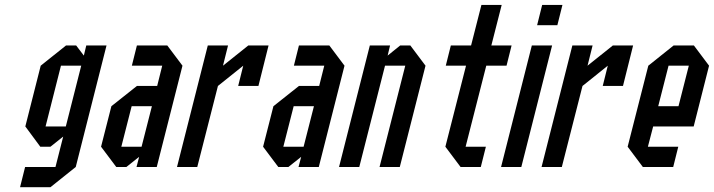

<svg xmlns="http://www.w3.org/2000/svg" viewBox="-20 -687 2938 790"><path d="M418.3 -500 291.7 0 187.5 83.3H62.5L83.3 0H208.3L240 -125L187.5 -83.3H145.8L84.2 -166.7L147.5 -416.7L251.7 -500H293.3L325 -458.3L335 -500ZM314.2 -416.7H230.8L167.5 -166.7H250.8Z M479.2 -83.3H562.5L605 -250H521.7ZM458.3 0 395.8 -83.3 438.3 -250 543.3 -333.3H626.7L647.5 -416.7H522.5L543.3 -500H668.3L730.8 -416.7L625 0H541.7L552.5 -41.7L500 0Z M980.8 -416.7 876.7 -333.3 791.7 0H708.3L835 -500H918.3L897.5 -416.7L1001.7 -500H1085L1043.3 -333.3H960Z M1145.8 -83.3H1229.2L1271.7 -250H1188.3ZM1125 0 1062.5 -83.3 1105 -250 1210 -333.3H1293.3L1314.2 -416.7H1189.2L1210 -500H1335L1397.5 -416.7L1291.7 0H1208.3L1219.2 -41.7L1166.7 0Z M1458.3 0H1375L1501.7 -500H1585L1575 -458.3L1626.7 -500H1668.3L1730.8 -416.7L1625 0H1541.7L1647.5 -416.7H1564.2Z M1895.8 -83.3H1979.2L1958.3 0H1875L1812.5 -83.3L1897.5 -416.7H1814.2L1835 -500H1918.3L1960.8 -666.7H2044.2L2001.7 -500H2085L2064.2 -416.7H1980.8Z M2125 0H2041.7L2168.3 -500H2251.7ZM2273.3 -583.3H2190L2210.8 -666.7H2294.2Z M2480.8 -416.7 2376.7 -333.3 2291.7 0H2208.3L2335 -500H2418.3L2397.5 -416.7L2501.7 -500H2585L2543.3 -333.3H2460Z M2770.8 -83.3 2750 0H2625L2562.5 -83.3L2647.5 -416.7L2751.7 -500H2835L2897.5 -416.7L2834.2 -166.7H2667.5L2645.8 -83.3ZM2688.3 -250H2771.7L2814.2 -416.7H2730.8Z"/></svg>

Font: Yulong
Style: Italic
Weight: 400
Italic angle: -14.25°
Designer: GGBotNet
Foundry: f0n7.com
Version: 1.00